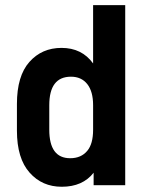

<svg xmlns="http://www.w3.org/2000/svg" viewBox="-20 -710 554 736"><path d="M93.8 -47.9Q44.9 -102.5 44.9 -209V-311.5Q44.9 -418.9 92.8 -472.7Q140.6 -526.4 215.8 -526.4Q293.9 -526.4 336.9 -466.8V-690.4H460V0H338.9V-47.9Q296.9 5.9 216.8 5.9Q141.6 5.9 93.8 -47.9ZM314.5 -131.8Q336.9 -158.2 336.9 -212.9V-306.6Q336.9 -359.4 314.5 -387.7Q292 -416 252 -416Q168.9 -416 168.9 -306.6V-212.9Q168.9 -103.5 249 -103.5Q291 -103.5 314.5 -131.8Z"/></svg>

Font: DINish
Style: Bold
Weight: 700
Designer: Bert Driehuis
Foundry: Playbeing
Version: Version 3.008; git-95204e4c-release